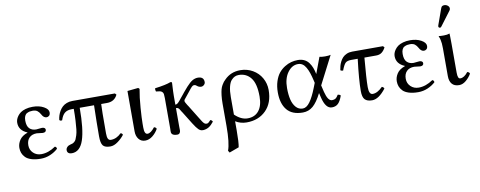

<svg xmlns="http://www.w3.org/2000/svg" viewBox="-73 -1042 4095 1639"><g transform="rotate(-10 1974.5 -222.5)"><path d="M43.9 -112.8Q43.9 -147.5 64.9 -179.7Q85.9 -211.9 134.8 -229V-231Q63 -260.7 63 -327.1Q63 -340.3 67.4 -354.2Q71.8 -368.2 83 -383.8Q94.2 -399.4 110.8 -411.4Q127.4 -423.3 154.8 -431.2Q182.1 -439 215.8 -439Q272 -439 311.5 -417Q351.1 -395 351.1 -367.2Q351.1 -347.7 341.1 -338.9Q331.1 -330.1 318.8 -330.1Q293.5 -330.1 276.9 -362.8Q265.6 -383.3 251 -394.5Q236.3 -405.8 210 -405.8Q195.8 -405.8 184.8 -403.6Q173.8 -401.4 160.9 -394.8Q147.9 -388.2 140.9 -372.8Q133.8 -357.4 133.8 -334Q133.8 -285.6 155.5 -264.4Q177.2 -243.2 212.9 -243.2L237.3 -245.6Q261.2 -248 264.2 -248Q277.8 -248 285.4 -242.2Q293 -236.3 293 -227.1Q293 -204.1 263.2 -204.1Q259.3 -204.1 237.8 -207Q216.3 -210 211.9 -210Q169.9 -210 146.5 -186.5Q123 -163.1 123 -121.1Q123 -81.1 150.9 -54.4Q178.7 -27.8 220.2 -27.8Q281.7 -27.8 344.2 -70.8Q358.9 -65.9 358.9 -49.8Q331.1 -23.9 292 -7.1Q252.9 9.8 209 9.8Q161.6 9.8 127.9 -1Q94.2 -11.7 76.7 -30Q59.1 -48.3 51.5 -68.6Q43.9 -88.9 43.9 -112.8Z M927.7 -429.2 939 -417Q912.6 -360.8 847.2 -360.8H796.9Q793.9 -324.7 793.9 -106Q793.9 -74.2 801.5 -59.6Q809.1 -44.9 826.2 -44.9Q875 -44.9 916 -85.9Q929.7 -84.5 934.1 -69.8Q912.6 -41 878.2 -15.6Q843.8 9.8 812 9.8Q764.6 9.8 747.8 -12Q731 -33.7 731 -91.8Q731 -207 734.9 -360.8H610.8Q610.8 -173.3 579.8 -81.8Q548.8 9.8 477.1 9.8Q459.5 9.8 448.7 1.5Q438 -6.8 438 -23.9Q438 -38.1 449 -49.8Q460 -61.5 479 -65.9Q490.2 -68.4 496.8 -70.8Q503.4 -73.2 513.2 -81.1Q522.9 -88.9 528.3 -100.6Q533.7 -112.3 540.5 -133.8Q547.4 -155.3 550.8 -185.1Q554.2 -214.8 556.6 -259.3Q559.1 -303.7 559.1 -360.8H541Q503.4 -360.8 480.7 -342.8Q458 -324.7 444.8 -282.2Q436.5 -279.3 429.2 -281.7Q421.9 -284.2 420.9 -290Q423.3 -309.6 429.2 -327.9Q435.1 -346.2 446 -365Q457 -383.8 471.9 -397.7Q486.8 -411.6 509.3 -420.4Q531.7 -429.2 559.1 -429.2Z M1115.7 -99.1Q1115.7 -42 1143.1 -42Q1171.4 -42 1206.1 -86.9Q1222.7 -84 1227.1 -69.8Q1208.5 -36.1 1178.2 -12Q1147.9 12.2 1113.8 12.2Q1078.6 12.2 1057.9 -13.9Q1037.1 -40 1037.1 -81.1V-431.2L1131.8 -440.9L1142.1 -431.2Q1128.9 -361.8 1122.3 -270Q1115.7 -178.2 1115.7 -133.8Z M1419.4 -53.2Q1419.9 -36.6 1419.9 -22.7Q1419.9 -8.8 1412.8 0.5Q1405.8 9.8 1390.6 9.8Q1347.2 9.8 1340.8 -17.1Q1339.4 -28.3 1340.8 -51.8V-316.9Q1340.8 -339.4 1338.9 -351.1Q1336.9 -362.8 1328.9 -370.4Q1320.8 -377.9 1309.8 -380.4Q1298.8 -382.8 1275.9 -384.8Q1270 -402.3 1273.4 -413.1Q1369.6 -425.3 1410.6 -441.9Q1423.8 -441.9 1423.8 -435.1V-429.2Q1419.4 -352.1 1419.4 -320.8V-245.1Q1429.7 -245.1 1438.2 -251.2Q1446.8 -257.3 1461.4 -274.9Q1462.4 -276.4 1464.6 -279.1Q1466.8 -281.7 1467.8 -283.2L1499.5 -321.8Q1510.3 -335.4 1510.7 -335.9Q1550.8 -384.8 1576.2 -407.5Q1601.6 -430.2 1625.5 -436Q1635.7 -439 1647.5 -439Q1699.7 -439 1699.7 -392.1Q1699.7 -378.9 1688.7 -368.4Q1677.7 -357.9 1663.6 -357.9Q1643.6 -357.9 1626.5 -373Q1617.7 -381.8 1604.5 -381.8Q1595.2 -381.8 1585.2 -372.1Q1575.2 -362.3 1551.8 -332Q1549.8 -329.6 1545.7 -324.5Q1541.5 -319.3 1539.6 -316.9L1504.9 -273.9Q1501.5 -269.5 1501.5 -261.2Q1501.5 -252.9 1520.5 -223.1Q1521.5 -221.7 1523.7 -218.5Q1525.9 -215.3 1526.9 -213.9L1592.8 -106.9Q1597.2 -100.1 1603 -90.6Q1608.9 -81.1 1611.8 -76.4Q1614.7 -71.8 1619.1 -64.9Q1623.5 -58.1 1626.2 -55.2Q1628.9 -52.2 1632.6 -48.3Q1636.2 -44.4 1639.2 -43Q1642.1 -41.5 1646 -40.3Q1649.9 -39.1 1653.8 -39.1Q1658.7 -39.1 1661.6 -40Q1671.9 -42.5 1690.4 -64Q1704.6 -60.5 1709.5 -46.9Q1687.5 -18.6 1666.7 -5.6Q1646 7.3 1620.6 9.8H1610.8Q1592.8 9.8 1576.4 -5.6Q1560.1 -21 1533.7 -63L1466.8 -170.9Q1465.8 -172.4 1463.6 -175.5Q1461.4 -178.7 1460.4 -180.2Q1459.5 -181.6 1455.1 -189.2Q1450.7 -196.8 1449.5 -198.5Q1448.2 -200.2 1444.3 -205.1Q1440.4 -210 1437.5 -211.4Q1434.6 -212.9 1429.7 -214.4Q1424.8 -215.8 1419.4 -215.8V-71.8Z M2139.6 -189Q2139.6 -300.8 2100.3 -350.8Q2061 -400.9 1995.6 -400.9Q1977.1 -400.9 1961.7 -394Q1946.3 -387.2 1930.7 -369.9Q1915 -352.5 1906 -316.2Q1897 -279.8 1897 -228V-75.2Q1951.2 -22.9 2007.8 -22.9Q2070.3 -22.9 2105 -66.2Q2139.6 -109.4 2139.6 -189ZM1888.7 207 1804.7 237.8 1793.9 220.2Q1817.9 158.2 1817.9 9.8V-184.1Q1817.9 -223.6 1821.8 -255.4Q1825.7 -287.1 1830.8 -305.9Q1835.9 -324.7 1845.5 -341.3Q1855 -357.9 1861.1 -365Q1867.2 -372.1 1877.9 -382.8Q1932.6 -439 2015.6 -439Q2074.2 -439 2122.8 -410.9Q2171.4 -382.8 2198.5 -335Q2225.6 -287.1 2225.6 -231Q2225.6 -118.7 2161.1 -54.4Q2096.7 9.8 1993.7 9.8Q1940.9 9.8 1897 -17.1V61Q1897 164.6 1888.7 207Z M2382.8 -219.2Q2382.8 -162.6 2392.8 -120.1Q2402.8 -77.6 2426.5 -50.8Q2450.2 -23.9 2485.8 -23.9Q2518.6 -23.9 2548.1 -64.5Q2577.6 -105 2607.4 -181.2L2623.5 -222.2L2618.7 -243.2Q2609.4 -282.7 2600.3 -309.6Q2591.3 -336.4 2578.4 -359.4Q2565.4 -382.3 2548.6 -393.6Q2531.7 -404.8 2509.8 -404.8Q2457.5 -404.8 2420.2 -353.8Q2382.8 -302.7 2382.8 -219.2ZM2298.8 -195.8Q2298.8 -248.5 2312.7 -291.5Q2326.7 -334.5 2348.6 -361.3Q2370.6 -388.2 2399.7 -406.2Q2428.7 -424.3 2457.3 -431.6Q2485.8 -439 2514.6 -439Q2546.4 -439 2570.3 -427.2Q2594.2 -415.5 2609.6 -394Q2625 -372.6 2634 -348.9Q2643.1 -325.2 2649.4 -293.9L2701.7 -434.1Q2719.2 -429.2 2749.5 -429.2Q2782.7 -429.2 2798.8 -434.1L2673.8 -190.9L2687.5 -132.8Q2708 -50.8 2743.7 -50.8Q2762.7 -50.8 2774.4 -58.3Q2786.1 -65.9 2798.8 -87.9Q2814.5 -87.9 2823.7 -77.1Q2807.1 -29.8 2786.4 -10Q2765.6 9.8 2732.4 9.8Q2677.7 9.8 2653.8 -90.8L2644.5 -129.9Q2606.9 -55.2 2569.1 -22.7Q2531.2 9.8 2480.5 9.8Q2387.7 9.8 2343.3 -44.4Q2298.8 -98.6 2298.8 -195.8Z M3020.5 -360.8H2964.4Q2928.7 -360.8 2913.6 -345.9Q2898.4 -331.1 2880.4 -283.2Q2862.8 -283.2 2857.4 -291Q2859.9 -309.1 2864.3 -325.9Q2868.7 -342.8 2878.4 -362.3Q2888.2 -381.8 2901.6 -396Q2915 -410.2 2936.5 -419.7Q2958 -429.2 2984.4 -429.2H3251.5L3262.7 -417Q3248 -389.2 3229 -375Q3210 -360.8 3180.7 -360.8H3078.6Q3062.5 -179.7 3062.5 -107.9Q3062.5 -43 3094.7 -43Q3136.7 -43 3181.6 -88.9Q3196.8 -84 3200.7 -70.8Q3138.2 9.8 3081.5 9.8Q3038.1 9.8 3018.3 -11Q2998.5 -31.7 2998.5 -85Q2998.5 -181.2 3020.5 -360.8Z M3315.4 -112.8Q3315.4 -147.5 3336.4 -179.7Q3357.4 -211.9 3406.2 -229V-231Q3334.5 -260.7 3334.5 -327.1Q3334.5 -340.3 3338.9 -354.2Q3343.3 -368.2 3354.5 -383.8Q3365.7 -399.4 3382.3 -411.4Q3398.9 -423.3 3426.3 -431.2Q3453.6 -439 3487.3 -439Q3543.5 -439 3583 -417Q3622.6 -395 3622.6 -367.2Q3622.6 -347.7 3612.5 -338.9Q3602.5 -330.1 3590.3 -330.1Q3564.9 -330.1 3548.3 -362.8Q3537.1 -383.3 3522.5 -394.5Q3507.8 -405.8 3481.4 -405.8Q3467.3 -405.8 3456.3 -403.6Q3445.3 -401.4 3432.4 -394.8Q3419.4 -388.2 3412.4 -372.8Q3405.3 -357.4 3405.3 -334Q3405.3 -285.6 3427 -264.4Q3448.7 -243.2 3484.4 -243.2L3508.8 -245.6Q3532.7 -248 3535.6 -248Q3549.3 -248 3556.9 -242.2Q3564.5 -236.3 3564.5 -227.1Q3564.5 -204.1 3534.7 -204.1Q3530.8 -204.1 3509.3 -207Q3487.8 -210 3483.4 -210Q3441.4 -210 3418 -186.5Q3394.5 -163.1 3394.5 -121.1Q3394.5 -81.1 3422.4 -54.4Q3450.2 -27.8 3491.7 -27.8Q3553.2 -27.8 3615.7 -70.8Q3630.4 -65.9 3630.4 -49.8Q3602.5 -23.9 3563.5 -7.1Q3524.4 9.8 3480.5 9.8Q3433.1 9.8 3399.4 -1Q3365.7 -11.7 3348.1 -30Q3330.6 -48.3 3323 -68.6Q3315.4 -88.9 3315.4 -112.8Z M3831.5 -99.1Q3831.5 -69.3 3837.2 -56.6Q3842.8 -43.9 3854.5 -43.9Q3888.2 -43.9 3921.4 -86.9Q3938 -84 3942.4 -69.8Q3924.8 -38.1 3895.5 -13.4Q3866.2 11.2 3835.4 11.2Q3793.9 11.2 3773.2 -13.2Q3752.4 -37.6 3752.4 -81.1V-298.8V-321.8Q3752.4 -369.1 3745.6 -396Q3743.7 -408.2 3734.4 -429.2L3736.3 -431.2Q3748 -429.2 3779.3 -429.2Q3809.6 -429.2 3829.6 -437Q3829.6 -428.2 3830.6 -416Q3830.6 -405.3 3831.1 -378.9Q3831.5 -352.5 3831.5 -342.8V-296.9ZM3827.6 -683.1Q3843.3 -683.1 3856.4 -672.9Q3869.6 -662.6 3869.6 -647.9Q3869.6 -637.7 3863.3 -629.9L3771.5 -507.8Q3765.6 -500 3759.3 -500Q3753.4 -500 3749.5 -503.9Q3745.6 -507.8 3745.6 -513.2Q3745.6 -517.1 3747.6 -522.9L3796.4 -659.2Q3796.9 -660.2 3797.9 -662.6Q3798.8 -665 3799.3 -666Q3805.2 -683.1 3827.6 -683.1Z"/></g></svg>

Font: Common Serif
Style: Regular
Weight: 400
Designer: Philipp H. Poll, Khaled Hosny
Foundry: Stefan Peev, Context Ltd.
Version: Version 1.026